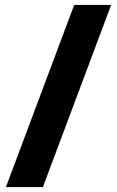

<svg xmlns="http://www.w3.org/2000/svg" viewBox="-20 -744 470 774"><path d="M428 -724H279L4 10H153Z"/></svg>

Font: Noto Sans Arabic UI Cn Bk
Style: Regular
Weight: 900
Width: 3
Designer: Monotype Design Team, Nadine Chahine and Nizar Qandah
Foundry: Monotype Imaging Inc.
Version: Version 2.010